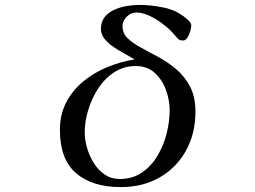

<svg xmlns="http://www.w3.org/2000/svg" viewBox="-20 -759 1040 782"><path d="M671 -310Q671 -351 656 -392.5Q641 -434 610.5 -462Q580 -490 533 -490Q484 -490 445 -464.5Q406 -439 379.5 -398Q353 -357 339 -310Q325 -263 325 -220Q325 -190 334.5 -157Q344 -124 362 -95Q380 -66 406.5 -48Q433 -30 467 -30Q520 -30 558.5 -56.5Q597 -83 622 -125.5Q647 -168 659 -216.5Q671 -265 671 -310ZM776 -304Q776 -215 737.5 -145.5Q699 -76 630.5 -36.5Q562 3 472 3Q356 3 290 -53.5Q224 -110 224 -230Q224 -293 250 -342.5Q276 -392 320 -428Q364 -464 418 -486Q472 -508 528 -517Q512 -527 489 -539.5Q466 -552 443.5 -567Q421 -582 406 -600.5Q391 -619 391 -641Q391 -670 406 -689Q421 -708 445 -719Q469 -730 496 -734.5Q523 -739 546 -739Q593 -739 645.5 -728.5Q698 -718 736 -686Q742 -682 750.5 -673Q759 -664 759 -655Q759 -647 755 -632.5Q751 -618 743.5 -606Q736 -594 725 -594Q721 -594 716 -595Q711 -596 707 -599Q700 -606 693 -614.5Q686 -623 679 -630Q663 -647 638.5 -665Q614 -683 587 -695.5Q560 -708 535 -708Q513 -708 496 -691Q479 -674 479 -652Q479 -623 500.5 -602.5Q522 -582 556 -564Q590 -546 627.5 -525.5Q665 -505 699 -476Q733 -447 754.5 -405.5Q776 -364 776 -304Z"/></svg>

Font: Kaisei HarunoUmi Medium
Style: Regular
Weight: 500
Designer: Font-Kai, 金井和夫
Foundry: KAZUO KANAI
Version: Version 5.003